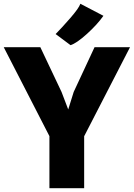

<svg xmlns="http://www.w3.org/2000/svg" viewBox="-30 -992 706 1012"><path d="M413.6 0H230.5V-274.4L-10.3 -743.2H182.6L294.4 -507.3L329.6 -415L358.4 -507.3L468.3 -743.2H655.3L413.6 -273.9ZM341.8 -753.9 263.2 -812.5Q293 -842.3 339.6 -895.8Q386.2 -949.2 393.6 -972.2L515.1 -908.7Q482.9 -862.8 428.5 -813.5Q374 -764.2 341.8 -753.9Z"/></svg>

Font: HaufeMerriweatherSans
Style: Bold
Weight: 700
Designer: Eben Sorkin
Foundry: Eben Sorkin
Version: Version 1.56